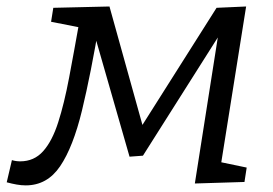

<svg xmlns="http://www.w3.org/2000/svg" viewBox="-57 -551 824 580"><path d="M-36.7 -0.3 -21 -67.3Q-9 -63.6 4 -63.6Q46 -63.6 73.3 -94.2Q100.7 -124.9 118.8 -181.5Q137 -238.1 151.8 -316.6Q166.6 -395 183.6 -490.6L192.6 -466.5L97.3 -485.2L104 -527.4L273.7 -531.4L383.5 -136.9H350L597.2 -527.4L686.5 -531.4L608.9 -44.5L599.9 -63.2L688.2 -44.8L681.5 -1.3L531.6 3.3L605.2 -465.1H618.2L374.8 -80.7L334.3 -77.7L224.1 -461.7L244.2 -487.2Q217.5 -328.2 190.7 -217.4Q163.8 -106.6 124.6 -48.8Q85.5 9 20.8 9Q7.4 9 -6.6 6.5Q-20.7 4 -36.7 -0.3Z"/></svg>

Font: Bitter Thin
Style: Italic
Weight: 100
Italic angle: -9°
Designer: Sol Matas, and Bitter project Authors
Foundry: Sol Matas
Version: Version 2.002